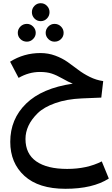

<svg xmlns="http://www.w3.org/2000/svg" viewBox="-20 -810 699 1198"><path d="M273 -694.5Q257 -678 234 -678Q211 -678 195 -694.5Q179 -711 179 -734Q179 -757 195 -773.5Q211 -790 234 -790Q257 -790 273 -773.5Q289 -757 289 -734Q289 -711 273 -694.5ZM148 -550Q124 -550 107.5 -566Q91 -582 91 -605Q91 -628 107.5 -644.5Q124 -661 148 -661Q170 -661 186.5 -644.5Q203 -628 203 -605Q203 -583 186.5 -566.5Q170 -550 148 -550ZM265 -605Q265 -628 281.5 -644.5Q298 -661 320 -661Q344 -661 360.5 -644.5Q377 -628 377 -605Q377 -582 360.5 -566Q344 -550 320 -550Q298 -550 281.5 -566.5Q265 -583 265 -605ZM615 197 659 304Q559 368 388 368Q221 368 132.5 287.5Q44 207 44 75Q44 -67 143 -163.5Q242 -260 434 -288Q408 -298 370.5 -319.5Q333 -341 302.5 -351Q272 -361 229 -361Q160 -361 96 -324L43 -425Q129 -479 232 -479Q281 -479 324.5 -463Q368 -447 402 -423Q436 -399 468 -374.5Q500 -350 540.5 -330Q581 -310 624 -304L612 -201L491 -196Q396 -192 324.5 -166.5Q253 -141 214.5 -103Q176 -65 157.5 -25Q139 15 139 57Q139 150 206.5 197Q274 244 399 244Q523 244 615 197Z"/></svg>

Font: FiraGO Medium
Style: Regular
Weight: 500
Designer: bBox Type
Foundry: bBox Type GmbH
Version: Version 1.001;PS 001.001;hotconv 1.0.88;makeotf.lib2.5.64775